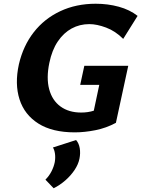

<svg xmlns="http://www.w3.org/2000/svg" viewBox="-20 -693 756 1027"><path d="M380 15Q260 15 185.5 -32Q111 -79 84.5 -161.5Q58 -244 81 -349Q104 -448 160.5 -520.5Q217 -593 302 -633Q387 -673 492 -673Q557 -673 615.5 -657Q674 -641 716 -608L639 -485Q597 -527 547.5 -545.5Q498 -564 458 -564Q406 -564 363 -540.5Q320 -517 289 -471Q258 -425 244 -357Q227 -276 243 -216Q259 -156 303.5 -123.5Q348 -91 414 -91Q451 -91 482 -101Q513 -111 543 -130L473 -60L511 -239H409L431 -341H666L600 -36Q548 -8 490 3.5Q432 15 380 15ZM267 314 223 268Q243 248 255.5 223.5Q268 199 273 174Q277 150 274 129Q271 108 263 96L387 56Q402 73 406.5 99.5Q411 126 405 156Q399 186 379 216Q359 246 330 271.5Q301 297 267 314Z"/></svg>

Font: Ysabeau Office ExtraBold
Style: Italic
Weight: 800
Italic angle: -12°
Designer: Christian Thalmann (Catharsis Fonts)
Version: Version 2.001;gftools[0.9.30]; featfreeze: tnum,lnum,ss02